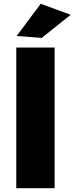

<svg xmlns="http://www.w3.org/2000/svg" viewBox="-20 -993 393 1013"><path d="M194.8 -973.1 353 -915 200.2 -793 67.9 -803.2ZM65.9 -742.2H268.1V0H65.9Z"/></svg>

Font: Montserrat arm ExtraBold
Style: Regular
Weight: 800
Designer: Julieta Ulanovsky
Foundry: Julieta Ulanovsky
Version: Version 6.000;PS 006.000;hotconv 1.0.88;makeotf.lib2.5.64775